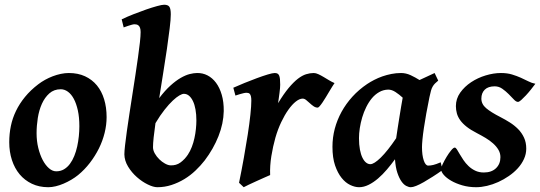

<svg xmlns="http://www.w3.org/2000/svg" viewBox="-20 -762 2256 802"><path d="M311.5 -234.9Q311.5 -272 305.2 -300.8Q298.8 -329.6 288.3 -349.1Q277.8 -368.7 263.7 -378.9Q249.5 -389.2 233.9 -389.2Q205.6 -389.2 186.3 -372.1Q167 -355 155 -328.4Q143.1 -301.8 137.9 -269.3Q132.8 -236.8 132.8 -205.6Q132.8 -172.9 139.9 -144Q147 -115.2 158.4 -93.5Q169.9 -71.8 184.6 -59.1Q199.2 -46.4 214.8 -46.4Q232.9 -46.4 247.1 -54.7Q261.2 -63 272 -77.4Q282.7 -91.8 290.3 -110.6Q297.9 -129.4 302.5 -150.4Q307.1 -171.4 309.3 -193.1Q311.5 -214.8 311.5 -234.9ZM425.3 -272.9Q425.3 -240.2 417 -206.8Q408.7 -173.3 393.1 -141.8Q377.4 -110.4 355.5 -81.8Q333.5 -53.2 306.2 -30.8Q293.5 -20.5 277.8 -11.2Q262.2 -2 245.6 5.1Q229 12.2 212.6 16.1Q196.3 20 181.6 20Q143.6 20 113.3 5.6Q83 -8.8 62 -33.9Q41 -59.1 29.8 -93.5Q18.6 -127.9 18.6 -168Q18.6 -203.1 25.4 -235.8Q32.2 -268.6 46.9 -298.8Q61.5 -329.1 84.5 -357.2Q107.4 -385.3 140.1 -410.2Q152.8 -419.9 168.2 -428.5Q183.6 -437 200.2 -443.4Q216.8 -449.7 234.1 -453.4Q251.5 -457 267.6 -457Q305.7 -457 335.2 -443.4Q364.7 -429.7 384.8 -405.3Q404.8 -380.9 415 -347.2Q425.3 -313.5 425.3 -272.9Z M748 -370.1Q741.2 -370.1 729.2 -363.3Q717.3 -356.4 701.7 -341.8Q686 -327.1 667.5 -303.7Q648.9 -280.3 629.4 -247.6Q624.5 -213.9 621.8 -188Q619.1 -162.1 619.1 -147Q619.1 -134.3 626.7 -120.8Q634.3 -107.4 645.3 -96.7Q656.2 -85.9 668.9 -78.9Q681.6 -71.8 691.9 -71.3Q716.3 -70.3 733.9 -83.3Q751.5 -96.2 764.6 -115.7Q774.4 -130.4 781.2 -148.2Q788.1 -166 792.2 -185.1Q796.4 -204.1 798.3 -223.1Q800.3 -242.2 800.3 -258.8Q800.3 -284.2 796.6 -304.7Q793 -325.2 785.9 -339.8Q778.8 -354.5 769.3 -362.3Q759.8 -370.1 748 -370.1ZM914.6 -297.9Q913.6 -246.1 892.6 -193.1Q871.6 -140.1 835 -91.8Q817.9 -69.8 796.6 -49.6Q775.4 -29.3 750 -13.9Q724.6 1.5 696.3 10.7Q668 20 637.2 20Q620.6 20 597.2 8.5Q573.7 -2.9 552 -22Q530.3 -41 515.1 -65.9Q500 -90.8 499.5 -117.2Q499.5 -129.9 502.4 -155.5Q505.4 -181.2 510 -214.8Q514.6 -248.5 520.8 -288.1Q526.9 -327.6 533.2 -368.4Q539.6 -409.2 545.7 -449.2Q551.8 -489.3 556.6 -523.9Q561.5 -558.6 564.5 -585.7Q567.4 -612.8 567.4 -627.9Q567.4 -639.2 564.9 -645.8Q562.5 -652.3 558.6 -655.5Q554.7 -658.7 550.3 -659.7Q545.9 -660.6 541.5 -660.6Q537.1 -660.6 529.5 -658.4Q522 -656.2 514.6 -653.8Q505.9 -650.9 496.6 -647.5L488.3 -681.2Q510.3 -691.9 537.6 -702.6Q564.9 -713.4 590.3 -722.2Q615.7 -731 636.2 -736.6Q656.7 -742.2 665.5 -742.2Q682.1 -742.2 687.7 -733.4Q693.4 -724.6 693.4 -702.1Q693.4 -681.2 688.7 -643.1Q684.1 -605 677.2 -557.4Q670.4 -509.8 661.6 -456.5Q652.8 -403.3 645 -352.1Q669.4 -384.3 691.9 -404.5Q714.4 -424.8 734.6 -436.5Q754.9 -448.2 772.2 -452.6Q789.6 -457 803.2 -457Q826.7 -457.5 846.9 -447Q867.2 -436.5 882.3 -416.3Q897.5 -396 906.2 -366.2Q915 -336.4 914.6 -297.9Z M1377.4 -415Q1373.5 -409.7 1367.7 -400.1Q1361.8 -390.6 1355 -379.2Q1348.1 -367.7 1341.1 -356Q1334 -344.2 1327.4 -334.5Q1320.8 -324.7 1315.4 -318.6Q1310.1 -312.5 1307.1 -312.5Q1297.9 -312.5 1289.6 -318.4Q1281.2 -324.2 1273.7 -331.3Q1266.1 -338.4 1258.8 -344.2Q1251.5 -350.1 1244.1 -350.1Q1231.4 -350.1 1215.8 -337.9Q1200.2 -325.7 1184.6 -303.7Q1168.9 -281.7 1154.8 -252Q1140.6 -222.2 1130.4 -187Q1120.1 -150.4 1113.5 -110.1Q1106.9 -69.8 1108.4 -30.8Q1100.6 -27.3 1084.5 -20.3Q1068.4 -13.2 1051.3 -5.4Q1034.2 2.4 1019 9.5Q1003.9 16.6 998 20L978.5 1.5Q989.3 -50.8 998.5 -102.5Q1007.8 -154.3 1014.9 -200.2Q1022 -246.1 1025.9 -283Q1029.8 -319.8 1029.8 -341.8Q1029.8 -353 1028.1 -359.6Q1026.4 -366.2 1023.7 -369.4Q1021 -372.6 1017.3 -373.5Q1013.7 -374.5 1009.8 -374.5Q1004.9 -374.5 997.3 -372.8Q989.7 -371.1 981.9 -368.7Q973.1 -366.2 963.4 -362.8L954.6 -395.5Q975.1 -404.8 1001.5 -415.5Q1027.8 -426.3 1053 -435.5Q1078.1 -444.8 1098.4 -450.9Q1118.7 -457 1127.4 -457Q1134.3 -457 1138.7 -454.8Q1143.1 -452.6 1145.8 -447Q1148.4 -441.4 1149.4 -432.1Q1150.4 -422.9 1150.4 -408.2Q1150.4 -402.8 1149.7 -393.8Q1148.9 -384.8 1147.5 -373.8Q1146 -362.8 1144.5 -351.6Q1143.1 -340.3 1141.6 -331.1Q1165 -369.6 1185.5 -394.3Q1206.1 -418.9 1224.1 -432.9Q1242.2 -446.8 1258.5 -451.9Q1274.9 -457 1290.5 -457Q1299.3 -457 1309.8 -452.1Q1320.3 -447.3 1331.8 -440.4Q1343.3 -433.6 1355 -426.5Q1366.7 -419.4 1377.4 -415Z M1634.8 -184.6Q1637.7 -205.1 1641.4 -228.5Q1645 -252 1648.7 -274.7Q1652.3 -297.4 1655.8 -318.1Q1659.2 -338.9 1662.1 -354Q1647.9 -367.2 1632.3 -377.4Q1616.7 -387.7 1601.6 -387.7Q1581.1 -387.2 1564 -377.4Q1546.9 -367.7 1533.4 -351.6Q1520 -335.4 1509.8 -314.7Q1499.5 -293.9 1492.9 -271.5Q1486.3 -249 1482.9 -226.8Q1479.5 -204.6 1479.5 -185.1Q1479.5 -157.7 1483.4 -137.2Q1487.3 -116.7 1493.9 -103.3Q1500.5 -89.8 1509 -83Q1517.6 -76.2 1526.9 -76.2Q1542.5 -76.2 1570.8 -104Q1599.1 -131.8 1634.8 -184.6ZM1828.6 -51.8Q1808.1 -37.1 1787.8 -24.2Q1767.6 -11.2 1750 -1.2Q1732.4 8.8 1718.5 14.4Q1704.6 20 1695.8 20Q1687.5 20 1677 14.6Q1666.5 9.3 1657 -4.2Q1647.5 -17.6 1639.9 -40Q1632.3 -62.5 1629.9 -96.7Q1614.3 -75.2 1596.4 -54.2Q1578.6 -33.2 1559.3 -16.6Q1540 0 1519.8 10Q1499.5 20 1480 20Q1462.4 20 1442.9 10.7Q1423.3 1.5 1407 -18.8Q1390.6 -39.1 1379.6 -71Q1368.7 -103 1368.7 -148.9Q1368.7 -187.5 1378.4 -224.4Q1388.2 -261.2 1406.7 -294.9Q1425.3 -328.6 1452.1 -358.2Q1479 -387.7 1513.7 -411.1Q1526.9 -419.9 1543 -428.2Q1559.1 -436.5 1577.1 -442.9Q1595.2 -449.2 1615 -453.1Q1634.8 -457 1655.3 -457Q1675.8 -457 1695.6 -447.8Q1715.3 -438.5 1732.4 -427.7Q1749 -436 1765.6 -443.1Q1782.2 -450.2 1795.4 -457L1810.5 -425.3Q1802.2 -418.5 1796.9 -413.1Q1791.5 -407.7 1787.4 -400.6Q1783.2 -393.6 1780.3 -383.3Q1777.3 -373 1773.9 -356.4Q1766.6 -321.3 1760.7 -288.3Q1754.9 -255.4 1750.7 -227.8Q1746.6 -200.2 1744.6 -179.2Q1742.7 -158.2 1742.7 -147.5Q1742.7 -113.8 1750 -92Q1757.3 -70.3 1768.6 -70.3Q1778.3 -70.3 1789.8 -73Q1801.3 -75.7 1820.8 -84Z M2216.3 -412.1Q2208 -400.9 2197.5 -387.7Q2187 -374.5 2176.5 -363.3Q2166 -352.1 2157.2 -344.2Q2148.4 -336.4 2143.6 -336.4Q2135.7 -336.4 2126.2 -346.7Q2116.7 -356.9 2104.7 -368.9Q2092.8 -380.9 2078.4 -391.1Q2064 -401.4 2046.4 -401.4Q2019 -401.4 2004.9 -387.5Q1990.7 -373.5 1990.7 -350.1Q1990.7 -327.1 2010.7 -310.1Q2030.8 -293 2070.3 -272.9Q2090.3 -262.7 2109.6 -250.5Q2128.9 -238.3 2144.3 -222.7Q2159.7 -207 2168.9 -187Q2178.2 -167 2178.2 -141.1Q2178.2 -118.7 2168.7 -97.9Q2159.2 -77.1 2143.1 -59.3Q2127 -41.5 2105.7 -26.9Q2084.5 -12.2 2061.3 -1.7Q2038.1 8.8 2014.2 14.4Q1990.2 20 1969.2 20Q1938 20 1911.1 12.2Q1884.3 4.4 1864.5 -7.1Q1844.7 -18.6 1833.5 -31.7Q1822.3 -44.9 1822.3 -55.2Q1822.3 -62 1829.3 -76.9Q1836.4 -91.8 1845.7 -107.2Q1855 -122.6 1864.5 -134Q1874 -145.5 1879.4 -145.5Q1883.8 -145.5 1888.7 -137.7Q1893.6 -129.9 1900.1 -118.4Q1906.7 -106.9 1915.8 -93.5Q1924.8 -80.1 1936.8 -68.6Q1948.7 -57.1 1964.6 -49.3Q1980.5 -41.5 2001 -41.5Q2033.2 -41.5 2051.8 -59.3Q2070.3 -77.1 2070.3 -105.5Q2070.3 -122.1 2062 -136.2Q2053.7 -150.4 2039.8 -162.8Q2025.9 -175.3 2008.3 -185.8Q1990.7 -196.3 1972.7 -205.6Q1946.8 -218.8 1929.7 -232.2Q1912.6 -245.6 1902.6 -259.5Q1892.6 -273.4 1888.4 -288.3Q1884.3 -303.2 1884.3 -318.8Q1884.3 -349.6 1902.3 -375Q1920.4 -400.4 1948 -418.7Q1975.6 -437 2008.8 -447Q2042 -457 2072.3 -457Q2098.6 -457 2118.7 -450.9Q2138.7 -444.8 2155.5 -437.3Q2172.4 -429.7 2186.8 -422.4Q2201.2 -415 2216.3 -412.1Z"/></svg>

Font: Gentium Basic
Style: Bold Italic
Weight: 700
Italic angle: -8°
Designer: J. Victor Gaultney and Annie Olsen
Foundry: SIL International
Version: Version 1.102; 2013; Maintenance release